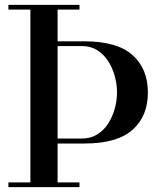

<svg xmlns="http://www.w3.org/2000/svg" viewBox="-20 -770 662 790"><path d="M196.5 -179.5V-200H317Q353 -200 380 -216.8Q407 -233.5 425 -261.5Q443 -289.5 452.2 -323Q461.5 -356.5 461.5 -389.5Q461.5 -423 452.2 -456.8Q443 -490.5 425 -518.5Q407 -546.5 380 -563.5Q353 -580.5 317 -580.5H196.5V-600H327Q462 -600 525.2 -543.5Q588.5 -487 588.5 -389.5Q588.5 -292 525.2 -235.8Q462 -179.5 327 -179.5ZM14.5 0V-19.5H307V0ZM105 0V-750H217V0ZM14.5 -730.5V-750H307V-730.5Z"/></svg>

Font: Bodoni Moda 11pt Medium
Style: Regular
Weight: 500
Designer: Owen Earl
Foundry: indestructible type
Version: Version 2.004